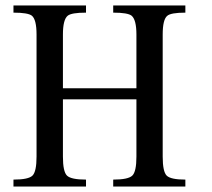

<svg xmlns="http://www.w3.org/2000/svg" viewBox="-20 -683 777 703"><path d="M658.7 0H394.5V-25.4Q449.2 -25.4 464.4 -40Q479.5 -54.7 479.5 -109.4V-319.3H210.4V-109.4Q210.4 -54.7 225.3 -40Q240.2 -25.4 294.9 -25.4V0H29.3V-25.4Q84 -25.4 98.9 -40Q113.8 -54.7 113.8 -109.4V-556.6Q113.8 -611.3 96.7 -625.5Q82.5 -636.7 29.3 -636.7V-663.1H294.9V-636.7Q241.7 -636.7 228 -625.5Q210.4 -611.3 210.4 -556.6V-359.9H479.5V-556.6Q479.5 -610.4 461.9 -625.5Q447.8 -636.7 394.5 -636.7V-663.1H658.7V-636.7Q605.5 -636.7 592.3 -625Q575.7 -611.3 575.7 -556.6V-109.4Q575.7 -54.7 590.3 -40Q605 -25.4 658.7 -25.4Z"/></svg>

Font: Accordance
Style: Regular
Weight: 400
Version: Version 1.1 (build May 11, 2018) Miklal Software Solutions, 